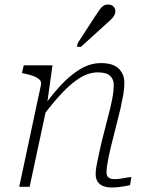

<svg xmlns="http://www.w3.org/2000/svg" viewBox="-20 -826 654 849"><path d="M65 0H111L189 -364V-372L212 -537H85L77 -503L87 -501Q112 -496 129.5 -489Q147 -482 155.5 -473Q164 -464 161 -450ZM469 -171 513 -347Q520 -379 525 -407Q530 -435 530 -459Q530 -498 505 -522.5Q480 -547 426 -547Q379 -547 334 -520Q289 -493 246 -446Q203 -399 160 -338L169 -312Q214 -372 254.5 -415Q295 -458 334 -482Q373 -506 413 -506Q450 -506 466.5 -491Q483 -476 483 -450Q483 -427 479 -404Q475 -381 468 -350L428 -193Q421 -161 415.5 -136Q410 -111 406.5 -91.5Q403 -72 403 -56Q403 -36 412 -22.5Q421 -9 437 -3Q453 3 474 3Q488 3 502.5 1.5Q517 0 530.5 -2.5Q544 -5 555 -7L561 -43Q552 -43 540 -40.5Q528 -38 514 -36Q500 -34 484 -34Q469 -34 460 -41Q451 -48 451 -64Q451 -75 453 -90Q455 -105 459 -125Q463 -145 469 -171ZM404 -759Q414 -774 421.5 -784.5Q429 -795 437.5 -800.5Q446 -806 458 -806Q473 -806 481.5 -797.5Q490 -789 490 -777Q490 -766 484.5 -756.5Q479 -747 469 -738Q459 -729 447 -718L338 -619H320L324 -636Z"/></svg>

Font: Roboto Serif Thin
Style: Italic
Weight: 250
Italic angle: -10°
Version: Version 1.007